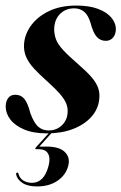

<svg xmlns="http://www.w3.org/2000/svg" viewBox="-24 -471 437 691"><path d="M155 4.5H164.5L115 59.5L113.5 56.5Q120 56.5 126 56.5Q132 56.5 143.5 56.5Q189.5 56.5 209.5 76.2Q229.5 96 221.5 126Q213 159 183 179.5Q153 200 109.5 200Q75.5 200 56.5 187.2Q37.5 174.5 34 156.5Q33.5 154.5 34.2 153Q35 151.5 36.5 151Q39 149 40.2 150.2Q41.5 151.5 42.5 154Q46.5 170.5 60 178.8Q73.5 187 91 187Q135 187 151 125Q158 98 149 82Q140 66 115.5 66H106.5Q103 66 103 64Q103 62 105.5 59ZM151 -1.5Q180 -1.5 199.5 -20.8Q219 -40 219.5 -69.5Q220 -86 213.2 -101Q206.5 -116 191 -133.8Q175.5 -151.5 149.5 -175Q118 -203 98.2 -224.5Q78.5 -246 69.8 -266.8Q61 -287.5 62.5 -312Q65 -348.5 88.5 -380.2Q112 -412 153.2 -431.5Q194.5 -451 250.5 -451Q297.5 -451 329 -439Q360.5 -427 376.2 -408.2Q392 -389.5 393 -369Q393.5 -348.5 383.2 -336.2Q373 -324 357 -324Q337.5 -324 324.5 -338Q311.5 -352 302 -388Q293.5 -416.5 278.8 -428.8Q264 -441 243 -441Q212 -441 191.8 -420.5Q171.5 -400 171 -366Q171 -347 177.5 -329.5Q184 -312 203 -291.2Q222 -270.5 258.5 -239Q288 -213.5 305.2 -193.5Q322.5 -173.5 329.2 -154.5Q336 -135.5 333 -112.5Q329 -77 304.2 -49.8Q279.5 -22.5 238.8 -6.8Q198 9 145 9Q96 9 63 -5Q30 -19 13.2 -41Q-3.5 -63 -3.5 -87.5Q-3.5 -105.5 5.2 -117.8Q14 -130 31 -130Q51.5 -130 63.8 -115Q76 -100 85 -64.5Q97.5 -29.5 113 -15.5Q128.5 -1.5 151 -1.5Z"/></svg>

Font: Fraunces 120pt SemiBold
Style: Italic
Weight: 600
Italic angle: -16°
Version: Version 1.000;[b76b70a41]